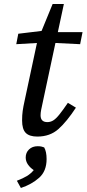

<svg xmlns="http://www.w3.org/2000/svg" viewBox="-20 -668 431 956"><path d="M166 12Q126 12 108 -6.5Q90 -25 90 -68Q90 -95 93 -116Q96 -137 102 -164L164 -454L61 -448L71 -500L187 -514L242 -648H298L268 -508H391L379 -448L256 -454L194 -164Q188 -137 185 -121.5Q182 -106 182 -94Q182 -60 216 -60Q231 -60 244.5 -68Q258 -76 275 -97Q292 -118 318 -156L358 -132Q313 -63 271 -25.5Q229 12 166 12ZM212 124Q212 184 175 217Q138 250 84 268L64 232Q95 220 114 208.5Q133 197 148 179Q130 167 119 151Q108 135 108 116Q108 92 124.5 76Q141 60 168 60Q179 60 187.5 62Q196 64 200 66Q212 87 212 124Z"/></svg>

Font: Source Serif 4 Caption
Style: Italic
Weight: 400
Italic angle: -12°
Designer: Frank Grießhammer
Foundry: Adobe Systems Incorporated
Version: Version 4.004;hotconv 1.0.117;makeotfexe 2.5.65602